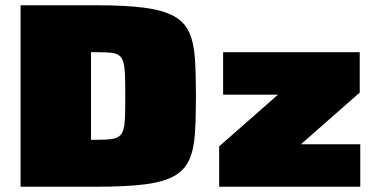

<svg xmlns="http://www.w3.org/2000/svg" viewBox="-20 -708 1425 728"><path d="M58 0V-688H346Q458 -688 529 -678.5Q600 -669 640 -646.5Q680 -624 697.5 -585Q715 -546 719 -486.5Q723 -427 723 -344Q723 -260 719 -200.5Q715 -141 697.5 -102Q680 -63 640 -40.5Q600 -18 529 -9Q458 0 346 0ZM325 -178H350Q382 -178 401.5 -180.5Q421 -183 432 -191.5Q443 -200 448 -217.5Q453 -235 454 -265.5Q455 -296 455 -342Q455 -390 454 -421.5Q453 -453 448 -471Q443 -489 432 -497.5Q421 -506 401.5 -508Q382 -510 350 -510H325ZM811 0V-153L1034 -349H826V-510H1344V-357L1121 -161H1346V0Z"/></svg>

Font: Saira Expanded Black
Style: Regular
Weight: 900
Width: 7
Designer: Hector Gatti with collaboration of the Omnibus-Type team
Foundry: Omnibus-Type
Version: Version 1.101